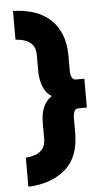

<svg xmlns="http://www.w3.org/2000/svg" viewBox="-58 -749 506 916"><g transform="rotate(-5 195.5 -291.0)"><path d="M40 130V-9Q135 -16.5 135 -90V-167Q135 -214.5 149.8 -245.5Q164.5 -276.5 187 -289V-293Q161.5 -307.5 148 -342Q142 -357 138.5 -375.8Q135 -394.5 135 -416V-493Q135 -528 116 -547Q92 -571 40 -574V-712Q97 -710.5 143.5 -694.5Q190 -678.5 222 -647Q252 -618 268.5 -575.2Q285 -532.5 285 -477V-406Q285 -385 291 -373Q297.5 -360 310 -360H351V-222H310Q296.5 -222 290.8 -209Q285 -196 285 -177V-106Q285 9.5 218 67.5Q151 125.5 40 130Z"/></g></svg>

Font: Overpass Black
Style: Regular
Weight: 900
Designer: Delve Withrington, Dave Bailey, Thomas Jockin
Foundry: Delve Fonts LLC
Version: Version 4.000; ttfautohint (v1.8.3)